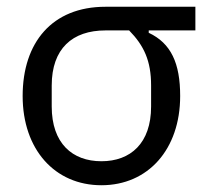

<svg xmlns="http://www.w3.org/2000/svg" viewBox="-20 -536 623 568"><path d="M420 -446H558V-516H292C134 -516 47 -410 47 -252C47 -94 142 12 280 12C418 12 513 -94 513 -252C513 -349 486 -408 420 -439ZM292 -446H362C406 -401 427 -356 427 -283V-221C427 -112 366 -59 280 -59C194 -59 133 -112 133 -221V-283C133 -392 194 -446 292 -446Z"/></svg>

Font: Braiins Sans
Style: Regular
Weight: 400
Designer: Mike Abbink, Paul van der Laan, Pieter van Rosmalen, Jiri Chlebus, Lubos Buracinsky
Foundry: Bold Monday, Sudetype
Version: Version 1.000;hotconv 1.0.109;makeotfexe 2.5.65596